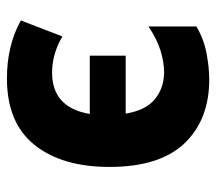

<svg xmlns="http://www.w3.org/2000/svg" viewBox="-54 -544 609 540"><g transform="rotate(-90 250.0 -274.5)"><path d="M445 -26V-161Q410 -137 377 -127Q344 -117 317 -117Q272 -117 240.5 -143Q209 -169 200 -225H363V-326H199Q217 -432 315 -432Q368 -432 417 -403L462 -520Q391 -559 299 -559Q174 -559 112 -481.5Q50 -404 50 -271Q50 -129 116.5 -59.5Q183 10 296 10Q329 10 369 2.5Q409 -5 445 -26Z"/></g></svg>

Font: Noto Sans Mono UI Condensed ExtraBold
Style: Regular
Weight: 800
Width: 3
Designer: Monotype Design team
Foundry: Monotype Imaging Inc.
Version: 1.000